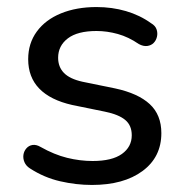

<svg xmlns="http://www.w3.org/2000/svg" viewBox="-20 -516 523 545"><path d="M241 9Q196 9 150.5 -1.5Q105 -12 65 -38Q54 -45 49.5 -55.5Q45 -66 46.5 -76.5Q48 -87 55 -95Q62 -103 72.5 -104.5Q83 -106 95 -99Q134 -77 170.5 -68Q207 -59 243 -59Q298 -59 326 -79Q354 -99 354 -132Q354 -160 335.5 -175.5Q317 -191 278 -199L185 -218Q123 -232 91.5 -264.5Q60 -297 60 -348Q60 -393 84.5 -426.5Q109 -460 153 -478Q197 -496 254 -496Q298 -496 337.5 -484.5Q377 -473 409 -450Q421 -443 424.5 -432.5Q428 -422 425.5 -411.5Q423 -401 416 -394Q409 -387 398 -385.5Q387 -384 374 -391Q345 -411 314.5 -419.5Q284 -428 254 -428Q200 -428 172.5 -407Q145 -386 145 -352Q145 -326 161.5 -309Q178 -292 214 -284L307 -265Q372 -251 405 -220.5Q438 -190 438 -138Q438 -70 384.5 -30.5Q331 9 241 9Z"/></svg>

Font: Nunito Medium
Style: Regular
Weight: 500
Designer: Vernon Adams
Foundry: Vernon Adams
Version: Version 3.602